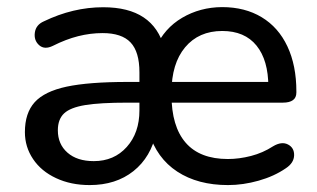

<svg xmlns="http://www.w3.org/2000/svg" viewBox="-20 -517 902 546"><path d="M50.8 -141.3Q50.8 -195.6 78.7 -226.4Q106.5 -257.1 169.5 -270.6Q232.5 -284 343.3 -284H388.3V-225.1H342.8Q264.6 -225.1 222.3 -218.2Q179.9 -211.2 162.2 -194.5Q144.5 -177.7 144.5 -146.5Q144.5 -106.9 171.9 -82.9Q199.3 -58.8 246.7 -58.8Q304.5 -58.8 340.5 -99.1Q376.5 -139.4 376.5 -203V-311.4Q376.5 -369.7 351.3 -396.3Q326.2 -422.9 271.7 -422.9Q237 -422.9 202.2 -414.1Q167.4 -405.3 130.5 -386.7Q106.5 -374.9 91.2 -388.6Q76 -402.3 79.1 -424.4Q82.2 -446.4 104.5 -456.2Q187.7 -496.4 273.5 -496.4Q345.4 -496.4 388.5 -467.5Q431.6 -438.7 447.3 -380.9H422.3Q447.3 -436.7 498.1 -466.5Q549 -496.4 611.6 -496.8Q676.6 -496.8 724.2 -468Q771.8 -439.3 797.3 -385.1Q822.8 -330.9 822.8 -257V-253.9Q822.8 -239.2 813 -232.2Q803.3 -225.1 784.5 -225.1H458.7V-284H758.4L743.1 -270.5Q743.1 -345.7 709.5 -387.3Q675.8 -428.9 612 -428.9Q545.2 -428.9 506.4 -382.5Q467.7 -336.1 467.7 -254.4V-247.4Q467.7 -157.7 508 -111.2Q548.3 -64.8 628.1 -64.8Q660.1 -64.8 693.8 -73.5Q727.5 -82.2 756.4 -100.9Q780.9 -115.6 799 -106.1Q817 -96.7 816.4 -75.1Q815.7 -53.6 793 -38.6Q759.8 -15.7 715.5 -3.2Q671.3 9.3 628.4 9.3Q542.6 9.3 484.1 -29Q425.5 -67.3 403.4 -140.6H424.5Q409.4 -70.1 359.5 -30.4Q309.6 9.3 234.9 9.3Q181.6 9.3 139.5 -10.4Q97.3 -30 74.1 -64.6Q50.8 -99.1 50.8 -141.3Z"/></svg>

Font: SN Pro Thin
Style: Regular
Weight: 200
Designer: Tobias Whetton
Foundry: Supernotes
Version: Version 1.003;Glyphs 3.3 (3324)